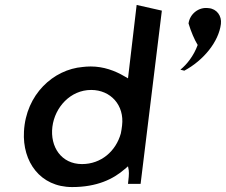

<svg xmlns="http://www.w3.org/2000/svg" viewBox="-20 -754 914 777"><path d="M743 -659C753 -626 767 -593 780 -572C764 -528 736 -493 710 -472C715 -471 719 -470 726 -468C804 -510 865 -585 874 -657C878 -690 857 -718 825 -721H824C785 -727 748 -698 743 -659ZM272 3C372 3 438 -29 484 -69L498 -81L501 -65C503 -51 500 -27 498 -10H549L635 -711L533 -734L498 -437L484 -445C445 -468 399 -485 347 -485C335 -485 324 -484 315 -483C196 -473 85 -372 77 -222C70 -99 143 3 272 3ZM474 -246C473 -235 471 -225 469 -214C449 -142 389 -90 312 -90C228 -90 182 -160 192 -241C202 -320 265 -390 349 -390C428 -390 484 -328 474 -246Z"/></svg>

Font: Bluebird
Style: LiObl
Weight: 300
Designer: Jasper
Foundry: Cannot Into Space Fonts
Version: Version 0.98